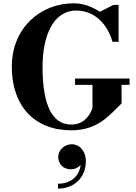

<svg xmlns="http://www.w3.org/2000/svg" viewBox="-20 -780 826 1164"><path d="M435 -304V-265.5H540.5V-125C524.5 -79 488.5 -25 412.5 -25C273.5 -25 238 -193 238 -375C238 -557 299 -716 443 -716C559 -716 634 -626.5 662 -526.5H699V-750H667.5L585.5 -708.5C538 -740.5 481 -760 427 -760C224 -760 51.5 -610 51.5 -375C51.5 -140 186.5 10 412.5 10C575.5 10 645 -84 717 -153V-265.5H765.5V-304ZM333 170.5C333 211.5 361 246.5 410 246.5C434.5 246.5 456.5 234 469 220C459.5 297.5 398.5 334 331.5 334V363.5C434.5 363.5 500.5 291 500.5 198.5C500.5 134 461 94.5 415.5 94.5C370.5 94.5 333 130 333 170.5Z"/></svg>

Font: Bodoni* 06
Style: Bold
Weight: 700
Version: Version 2.2